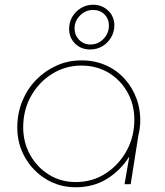

<svg xmlns="http://www.w3.org/2000/svg" viewBox="-20 -778 697 811"><path d="M300 13Q231 13 175 -21Q119 -55 86 -112.5Q53 -170 53 -239Q53 -299 74 -350.5Q95 -402 132.5 -440.5Q170 -479 219 -501Q268 -523 324 -523Q380 -523 426.5 -502.5Q473 -482 506.5 -445Q540 -408 557.5 -359Q575 -310 572 -253Q571 -240 569 -227.5Q567 -215 564 -203L532 0H506L526 -115H525Q488 -57 431 -22Q374 13 300 13ZM300 -9Q367 -9 421 -42Q475 -75 509 -131Q543 -187 547 -255Q551 -326 522 -381.5Q493 -437 441.5 -469Q390 -501 324 -501Q257 -501 201 -466.5Q145 -432 111.5 -373Q78 -314 78 -240Q78 -176 107.5 -123.5Q137 -71 187 -40Q237 -9 300 -9ZM361 -569Q322 -569 297 -594Q272 -619 272 -656Q272 -685 286 -708Q300 -731 323 -744.5Q346 -758 373 -758Q411 -758 437 -733Q463 -708 463 -671Q463 -643 449 -619.5Q435 -596 412 -582.5Q389 -569 361 -569ZM362 -590Q394 -590 417 -613.5Q440 -637 440 -670Q440 -699 421 -717.5Q402 -736 373 -736Q342 -736 318.5 -713Q295 -690 295 -658Q295 -630 314 -610Q333 -590 362 -590Z"/></svg>

Font: MuseoModerno Thin
Style: Italic
Weight: 100
Italic angle: -9°
Designer: Pablo Cosgaya, Héctor Gatti, Marcela Romero, and the Authors of The MuseoModerno Project.
Foundry: Omnibus-Type Team
Version: Version 1.003